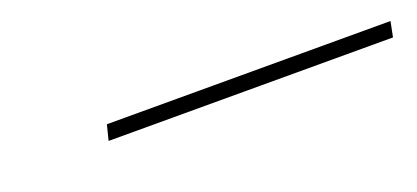

<svg xmlns="http://www.w3.org/2000/svg" viewBox="-14 -901 513 236"><g transform="rotate(-20 242.0 -783.0)"><path d="M108 -773 113 -793H484L480 -773Z"/></g></svg>

Font: Noto Serif Display ExtraCondensed Black
Style: Italic
Weight: 900
Width: 2
Italic angle: -12°
Designer: Monotype Design Team
Foundry: Monotype Imaging Inc.
Version: Version 2.009